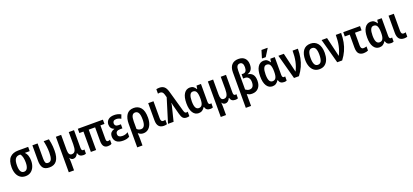

<svg xmlns="http://www.w3.org/2000/svg" viewBox="63 -2257 8566 3978"><g transform="rotate(-20 4345.5 -268.0)"><path d="M254 10Q187 10 139 -24Q91 -58 66 -119Q41 -180 41 -262Q41 -409 105.5 -476Q170 -543 290 -543H509V-449H401Q439 -412 454.5 -362.5Q470 -313 470 -253Q470 -179 444.5 -119Q419 -59 371 -24.5Q323 10 254 10ZM254 -87Q304 -87 328 -132Q352 -177 352 -257Q352 -312 341.5 -363.5Q331 -415 301 -449H283Q220 -449 189.5 -404Q159 -359 159 -259Q159 -175 182 -131Q205 -87 254 -87Z M784 9Q681 9 641.5 -45.5Q602 -100 602 -200V-543H717V-206Q717 -150 730 -120Q743 -90 788 -90Q838 -90 859.5 -136.5Q881 -183 881 -285Q881 -351 873.5 -412.5Q866 -474 851 -543H967Q978 -493 984.5 -452.5Q991 -412 994 -372.5Q997 -333 997 -284Q997 9 784 9Z M1120 240V-543H1236V-214Q1236 -153 1252.5 -121.5Q1269 -90 1307 -90Q1362 -90 1383.5 -135.5Q1405 -181 1405 -274L1404 -543H1520V-152Q1520 -119 1530.5 -104Q1541 -89 1558 -89Q1573 -89 1586 -94V-2Q1580 3 1562 6.5Q1544 10 1532 10Q1484 10 1456.5 -9Q1429 -28 1416 -73H1410Q1394 -34 1368 -12Q1342 10 1309 10Q1259 10 1234 -35H1231Q1233 -13 1234.5 16Q1236 45 1236 73V240Z M2069 9Q1951 9 1951 -144V-449H1810V0H1694V-449H1604V-543H2157V-449H2068V-147Q2068 -117 2077.5 -103.5Q2087 -90 2105 -90Q2130 -90 2153 -102V-12Q2121 9 2069 9Z M2405 10Q2305 10 2257 -34Q2209 -78 2209 -150Q2209 -210 2240.5 -240.5Q2272 -271 2313 -281V-286Q2272 -298 2250 -329.5Q2228 -361 2228 -407Q2228 -473 2274.5 -513Q2321 -553 2406 -553Q2444 -553 2481 -544.5Q2518 -536 2554 -515L2522 -429Q2496 -445 2470.5 -452.5Q2445 -460 2421 -460Q2379 -460 2359.5 -442Q2340 -424 2340 -392Q2340 -361 2360.5 -343Q2381 -325 2423 -325H2475V-235H2423Q2327 -235 2327 -161Q2327 -123 2353 -105Q2379 -87 2424 -87Q2459 -87 2488 -95Q2517 -103 2548 -124V-26Q2518 -6 2482 2Q2446 10 2405 10Z M2629 240V-275Q2629 -405 2680 -479Q2731 -553 2838 -553Q2934 -553 2992 -484Q3050 -415 3050 -265Q3050 -183 3026 -121Q3002 -59 2957.5 -24.5Q2913 10 2852 10Q2817 10 2791.5 -1Q2766 -12 2745 -31H2739Q2742 1 2743.5 36Q2745 71 2745 102V240ZM2836 -87Q2883 -87 2907.5 -130.5Q2932 -174 2932 -265Q2932 -367 2907 -411Q2882 -455 2834 -455Q2788 -455 2766.5 -415Q2745 -375 2745 -291V-125Q2762 -106 2786 -96.5Q2810 -87 2836 -87Z M3302 10Q3156 9 3156 -163V-543H3272V-169Q3272 -127 3285.5 -108.5Q3299 -90 3325 -90Q3348 -90 3372 -99V-1Q3343 10 3302 10Z M3806 10Q3752 10 3723.5 -20.5Q3695 -51 3678 -120L3638 -270Q3631 -296 3623 -326Q3615 -356 3612 -382H3608Q3606 -358 3601 -335.5Q3596 -313 3590 -290L3518 0H3395L3558 -528L3540 -592Q3527 -635 3506.5 -650Q3486 -665 3457 -665Q3444 -665 3433 -662.5Q3422 -660 3413 -658V-757Q3426 -760 3442 -762.5Q3458 -765 3478 -765Q3543 -766 3584.5 -733Q3626 -700 3650 -616L3780 -158Q3791 -119 3802.5 -105Q3814 -91 3833 -91Q3850 -91 3865 -97V1Q3840 10 3806 10Z M4071 10Q3991 10 3944.5 -62Q3898 -134 3898 -269Q3898 -407 3945.5 -480Q3993 -553 4077 -553Q4123 -553 4152.5 -531.5Q4182 -510 4204 -472H4210L4221 -543H4319V-152Q4319 -119 4329.5 -104Q4340 -89 4357 -89Q4372 -89 4385 -94V-2Q4379 3 4361 6.5Q4343 10 4331 10Q4283 10 4255 -9Q4227 -28 4214 -73H4206Q4184 -34 4150.5 -12Q4117 10 4071 10ZM4109 -88Q4158 -88 4181.5 -128.5Q4205 -169 4205 -258V-270Q4205 -363 4183 -408.5Q4161 -454 4106 -454Q4060 -454 4038.5 -406Q4017 -358 4017 -268Q4017 -176 4039.5 -132Q4062 -88 4109 -88Z M4471 240V-543H4587V-214Q4587 -153 4603.5 -121.5Q4620 -90 4658 -90Q4713 -90 4734.5 -135.5Q4756 -181 4756 -274L4755 -543H4871V-152Q4871 -119 4881.5 -104Q4892 -89 4909 -89Q4924 -89 4937 -94V-2Q4931 3 4913 6.5Q4895 10 4883 10Q4835 10 4807.5 -9Q4780 -28 4767 -73H4761Q4745 -34 4719 -12Q4693 10 4660 10Q4610 10 4585 -35H4582Q4584 -13 4585.5 16Q4587 45 4587 73V240Z M5023 240V-544Q5023 -653 5075.5 -709Q5128 -765 5223 -765Q5314 -765 5362.5 -714.5Q5411 -664 5411 -576Q5411 -500 5380 -458.5Q5349 -417 5297 -405V-401Q5370 -391 5406.5 -343.5Q5443 -296 5443 -207Q5443 -105 5390.5 -47.5Q5338 10 5251 10Q5211 10 5187.5 1.5Q5164 -7 5139 -22V240ZM5226 -89Q5325 -89 5325 -218Q5325 -282 5296.5 -316Q5268 -350 5220 -350H5179V-444H5213Q5254 -444 5274.5 -474Q5295 -504 5295 -560Q5295 -614 5275 -641Q5255 -668 5220 -668Q5180 -668 5159.5 -636.5Q5139 -605 5139 -538V-122Q5158 -108 5180 -98.5Q5202 -89 5226 -89Z M5698 10Q5618 10 5571.5 -62Q5525 -134 5525 -269Q5525 -407 5572.5 -480Q5620 -553 5704 -553Q5750 -553 5779.5 -531.5Q5809 -510 5831 -472H5837L5848 -543H5946V-152Q5946 -119 5956.5 -104Q5967 -89 5984 -89Q5999 -89 6012 -94V-2Q6006 3 5988 6.5Q5970 10 5958 10Q5910 10 5882 -9Q5854 -28 5841 -73H5833Q5811 -34 5777.5 -12Q5744 10 5698 10ZM5736 -88Q5785 -88 5808.5 -128.5Q5832 -169 5832 -258V-270Q5832 -363 5810 -408.5Q5788 -454 5733 -454Q5687 -454 5665.5 -406Q5644 -358 5644 -268Q5644 -176 5666.5 -132Q5689 -88 5736 -88ZM5690 -606V-618L5738 -776H5871V-767L5770 -606Z M6173 0 6026 -543H6146L6221 -227Q6228 -198 6235 -168Q6242 -138 6246 -117H6250Q6296 -206 6317.5 -310Q6339 -414 6339 -543H6456Q6456 -436 6438.5 -344Q6421 -252 6383 -167.5Q6345 -83 6282 0Z M6950 -273Q6950 -190 6926.5 -126.5Q6903 -63 6855 -26.5Q6807 10 6733 10Q6664 10 6616 -26Q6568 -62 6543 -126Q6518 -190 6518 -273Q6518 -402 6572 -477.5Q6626 -553 6735 -553Q6833 -553 6891.5 -481Q6950 -409 6950 -273ZM6637 -272Q6637 -181 6660 -134Q6683 -87 6734 -87Q6786 -87 6809 -134Q6832 -181 6832 -273Q6832 -363 6809 -409Q6786 -455 6734 -455Q6683 -455 6660 -409Q6637 -363 6637 -272Z M7126 0 6979 -543H7099L7174 -227Q7181 -198 7188 -168Q7195 -138 7199 -117H7203Q7249 -206 7270.5 -310Q7292 -414 7292 -543H7409Q7409 -436 7391.5 -344Q7374 -252 7336 -167.5Q7298 -83 7235 0Z M7709 11Q7639 11 7602 -29Q7565 -69 7565 -163V-449H7456V-543H7826V-449H7681V-168Q7681 -88 7739 -88Q7756 -88 7773.5 -91.5Q7791 -95 7808 -101V-10Q7790 -1 7763.5 5Q7737 11 7709 11Z M8056 10Q7976 10 7929.5 -62Q7883 -134 7883 -269Q7883 -407 7930.5 -480Q7978 -553 8062 -553Q8108 -553 8137.5 -531.5Q8167 -510 8189 -472H8195L8206 -543H8304V-152Q8304 -119 8314.5 -104Q8325 -89 8342 -89Q8357 -89 8370 -94V-2Q8364 3 8346 6.5Q8328 10 8316 10Q8268 10 8240 -9Q8212 -28 8199 -73H8191Q8169 -34 8135.5 -12Q8102 10 8056 10ZM8094 -88Q8143 -88 8166.5 -128.5Q8190 -169 8190 -258V-270Q8190 -363 8168 -408.5Q8146 -454 8091 -454Q8045 -454 8023.5 -406Q8002 -358 8002 -268Q8002 -176 8024.5 -132Q8047 -88 8094 -88Z M8601 10Q8455 9 8455 -163V-543H8571V-169Q8571 -127 8584.5 -108.5Q8598 -90 8624 -90Q8647 -90 8671 -99V-1Q8642 10 8601 10Z"/></g></svg>

Font: Noto Sans Condensed SemiBold
Style: Regular
Weight: 600
Width: 3
Designer: Monotype Design Team
Foundry: Monotype Imaging Inc.
Version: Version 2.013; ttfautohint (v1.8.4.7-5d5b)